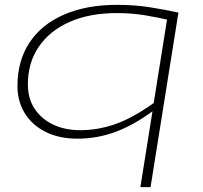

<svg xmlns="http://www.w3.org/2000/svg" viewBox="-20 -562 837 792"><path d="M716 -510 601 210H559L609 -103Q532 -46 456.5 -18Q381 10 299 10Q223 10 167 -18.5Q111 -47 81.5 -96Q52 -145 52 -206Q52 -311 101.5 -386Q151 -461 243.5 -501.5Q336 -542 463 -542Q535 -542 598.5 -532Q662 -522 716 -510ZM669 -481Q632 -490 578 -499Q524 -508 461 -508Q350 -508 268 -472Q186 -436 140.5 -370Q95 -304 95 -214Q95 -155 123 -113Q151 -71 199.5 -48Q248 -25 311 -25Q384 -25 455.5 -50Q527 -75 614 -137Z"/></svg>

Font: Georama ExtraExtended ExtraLight
Style: Italic
Weight: 200
Width: 8
Italic angle: -9°
Designer: Jean-Baptiste Levee
Foundry: Production Type
Version: Version 1.000